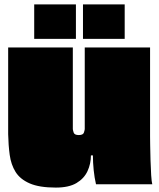

<svg xmlns="http://www.w3.org/2000/svg" viewBox="-20 -835 720 870"><path d="M670 0H415Q408 -30 404.5 -64Q401 -98 401 -131H392Q392 -93 376.5 -59.5Q361 -26 326.5 -5.5Q292 15 233 15Q158 15 114.5 -4Q71 -23 50.5 -56Q30 -89 24 -133Q18 -177 17 -227V-620H310V-250Q310 -247 313.5 -235Q317 -223 337 -223Q357 -223 360.5 -235Q364 -247 364 -250V-620H660V-218Q660 -207 660.5 -176.5Q661 -146 662 -109Q663 -72 665 -41.5Q667 -11 670 0ZM135 -815H324V-659H135ZM356 -815H545V-659H356Z"/></svg>

Font: Gasoek One
Style: Regular
Weight: 400
Designer: Jiashuo Zhang
Foundry: JAMO
Version: Version 1.000; ttfautohint (v1.8.4.7-5d5b);gftools[0.9.29]